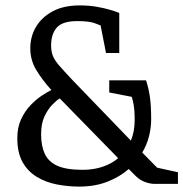

<svg xmlns="http://www.w3.org/2000/svg" viewBox="-20 -680 678 710"><path d="M273 10Q231 10 190 2Q149 -6 116 -26Q83 -46 63.5 -80.5Q44 -115 44 -169Q44 -209 58 -239Q72 -269 92.5 -290.5Q113 -312 134 -326Q155 -340 170 -347Q134 -387 113 -423Q92 -459 92 -501Q92 -545 113 -580.5Q134 -616 174.5 -638Q215 -660 275 -660Q309 -660 337.5 -655Q366 -650 388 -643.5Q410 -637 421 -632V-484H372L352 -586Q352 -586 331 -594Q310 -602 266 -602Q211 -602 190 -578Q169 -554 169 -512Q169 -490 175.5 -473.5Q182 -457 199 -437.5Q216 -418 246 -386L464 -160Q478 -193 478 -237Q478 -272 474 -293.5Q470 -315 467 -322L384 -338V-383H520Q530 -353 534.5 -320Q539 -287 539 -238Q539 -208 531 -176Q523 -144 506 -116L561 -60L638 -43V0H552Q536 0 517.5 -6.5Q499 -13 483 -28L456 -55Q423 -26 377 -8Q331 10 273 10ZM286 -52Q325 -52 358.5 -63Q392 -74 417 -95L201 -316Q189 -309 173 -292.5Q157 -276 144.5 -249.5Q132 -223 132 -183Q132 -141 145.5 -111.5Q159 -82 192 -67Q225 -52 286 -52Z"/></svg>

Font: Faustina Light
Style: Regular
Weight: 400
Version: Version 1.200